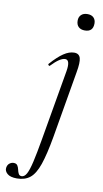

<svg xmlns="http://www.w3.org/2000/svg" viewBox="-181 -642 517 961"><g transform="rotate(10 77.0 -161.0)"><path d="M-22.6 275Q-56.4 275 -71.6 261.6Q-86.8 248.2 -84.4 231.6Q-82.2 216.4 -72.3 208.8Q-62.4 201.2 -51.2 201.2Q-37.6 201.2 -31.9 209.9Q-26.2 218.6 -23.8 230.5Q-21.4 242.4 -16.7 251.1Q-12 259.8 -1.4 259.8Q13.4 259.8 23.9 240.6Q34.4 221.4 44.5 177.6Q54.6 133.8 67.2 60.6L129 -297Q138.8 -355.6 112.4 -355.6Q86.6 -355.6 43.2 -310Q40.2 -306 35.8 -310.5Q31.4 -315 35.2 -318.2Q69.6 -357.2 97.8 -376.1Q126 -395 151.6 -395Q176.4 -395 182.8 -373.3Q189.2 -351.6 179.6 -299.4L121.8 37.8Q105.8 129.4 87.9 181.3Q70 233.2 43.9 254.1Q17.8 275 -22.6 275ZM183.4 -513.4Q163 -513.4 151.5 -524.4Q140 -535.4 140 -556.2Q140 -574.6 151.5 -585.6Q163 -596.6 183.4 -596.6Q203.8 -596.6 214.7 -585.6Q225.6 -574.6 225.6 -556.2Q225.6 -513.4 183.4 -513.4Z"/></g></svg>

Font: Cormorant Infant Light
Style: Italic
Weight: 300
Italic angle: -10°
Designer: Christian Thalmann (Catharsis Fonts)
Foundry: Catharsis Fonts
Version: Version 4.001